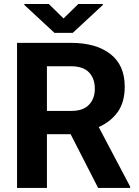

<svg xmlns="http://www.w3.org/2000/svg" viewBox="-20 -921 681 941"><path d="M460.9 0 326.2 -263.2H210V0H63.5V-710.9H328.6Q450.7 -710.9 521 -656.2Q591.3 -601.6 591.3 -496.6Q591.3 -419.9 556.9 -372.1Q522.5 -324.2 463.9 -298.3L617.7 -6.8V0ZM328.6 -596.2H210V-377.4H329.6Q387.2 -377.4 416 -407.5Q444.8 -437.5 444.8 -485.8Q444.8 -536.6 416 -566.4Q387.2 -596.2 328.6 -596.2ZM219.2 -901.4 291.5 -830.6 363.8 -901.4H483.9V-896.5L336.4 -759.8H247.1L99.1 -897V-901.4Z"/></svg>

Font: Vazirmatn RD UI FD
Style: Bold
Weight: 700
Designer: Saber Rastikerdar
Foundry: Saber Rastikerdar
Version: Version 33.003